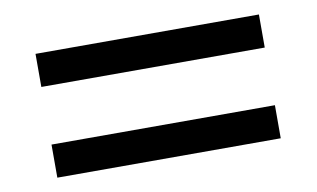

<svg xmlns="http://www.w3.org/2000/svg" viewBox="-44 -559 752 455"><g transform="rotate(-10 332.0 -331.0)"><path d="M62 -480.5H599.6V-400.9H62ZM62 -262.2H599.6V-182.6H62Z"/></g></svg>

Font: Arbutus Slab
Style: Regular
Weight: 400
Designer: Karolina Lach
Foundry: Karolina Lach
Version: Version 1.001; ttfautohint (v0.92) -l 10 -r 16 -G 200 -x 7 -